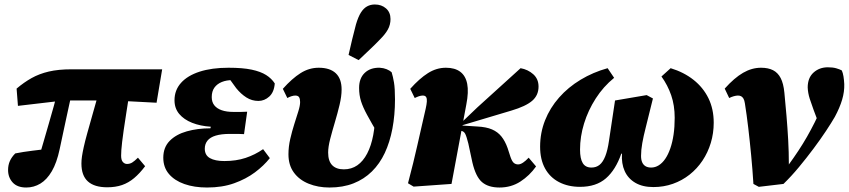

<svg xmlns="http://www.w3.org/2000/svg" viewBox="-20 -820 3784 856"><path d="M97 16Q57 16 36.5 -6.5Q16 -29 16 -62Q16 -84 24 -102Q32 -120 48 -136Q83 -143 124 -148Q165 -153 206 -158L204 -109H151Q163 -149 174.5 -189Q186 -229 197.5 -268.5Q209 -308 220 -347.5Q231 -387 241 -427H305Q298 -396 290.5 -362Q283 -328 275.5 -293Q268 -258 260.5 -223Q253 -188 246 -155Q233 -94 211 -56.5Q189 -19 160 -1.5Q131 16 97 16ZM60 -348 54 -425Q87 -453 121 -472Q155 -491 197.5 -501Q240 -511 299 -511H703L678 -362L487 -372H265ZM458 15Q401 15 372 -11Q343 -37 343 -91Q343 -106 345.5 -123Q348 -140 353.5 -165Q359 -190 369 -226Q379 -262 393.5 -313Q408 -364 428 -435L561 -431Q551 -366 543.5 -319Q536 -272 531.5 -240Q527 -208 524.5 -187Q522 -166 521 -151.5Q520 -137 520 -126Q520 -106 528 -97.5Q536 -89 546 -89Q559 -89 569.5 -95.5Q580 -102 595 -117L627 -79Q603 -47 578 -26Q553 -5 524 5Q495 15 458 15Z M903 16Q846 16 802 0.5Q758 -15 733 -44.5Q708 -74 708 -117Q708 -163 736.5 -192Q765 -221 813 -234.5Q861 -248 918 -248L920 -255Q873 -258 836.5 -272.5Q800 -287 779 -312Q758 -337 758 -373Q758 -418 787 -450.5Q816 -483 870 -500.5Q924 -518 999 -518Q1062 -518 1102 -509.5Q1142 -501 1166.5 -485.5Q1191 -470 1205 -448Q1202 -409 1180.5 -389.5Q1159 -370 1132 -370Q1103 -370 1078.5 -385.5Q1054 -401 1033 -427L988 -489H1109V-456Q1089 -460 1067.5 -461.5Q1046 -463 1018 -463Q990 -463 969 -454.5Q948 -446 936 -429.5Q924 -413 924 -387Q924 -365 935.5 -350.5Q947 -336 968.5 -328.5Q990 -321 1021 -321Q1040 -321 1054 -321Q1068 -321 1082 -322L1068 -222Q1059 -223 1041 -223Q1023 -223 1005 -223Q967 -223 942 -215.5Q917 -208 905 -193Q893 -178 893 -157Q893 -128 916 -115Q939 -102 980 -102Q1033 -102 1075 -116Q1117 -130 1153 -155L1183 -115Q1156 -81 1116.5 -51.5Q1077 -22 1024 -3Q971 16 903 16Z M1449 16Q1398 16 1356 -1Q1314 -18 1290 -51Q1266 -84 1266 -132Q1266 -166 1274 -200.5Q1282 -235 1292 -266.5Q1302 -298 1310 -323.5Q1318 -349 1318 -365Q1318 -379 1313.5 -386.5Q1309 -394 1296 -394Q1289 -394 1279.5 -391Q1270 -388 1261 -383L1241 -424Q1282 -470 1320 -494Q1358 -518 1401 -518Q1451 -518 1477 -493.5Q1503 -469 1503 -421Q1503 -391 1494 -353Q1485 -315 1473 -275Q1461 -235 1452 -200Q1443 -165 1443 -140Q1443 -102 1461 -83.5Q1479 -65 1513 -65Q1547 -65 1573 -83Q1599 -101 1617 -135.5Q1635 -170 1644 -218Q1653 -266 1653 -326Q1653 -338 1653 -350Q1653 -362 1653 -374L1683 -351L1666 -221Q1635 -274 1616.5 -308Q1598 -342 1589.5 -369Q1581 -396 1581 -428Q1581 -471 1606 -495Q1631 -519 1673 -518Q1690 -517 1703.5 -511.5Q1717 -506 1726 -498Q1732 -479 1736.5 -452.5Q1741 -426 1741 -377Q1741 -307 1729.5 -246.5Q1718 -186 1695.5 -138Q1673 -90 1638 -55.5Q1603 -21 1556 -2.5Q1509 16 1449 16ZM1534 -575Q1542 -610 1550 -644Q1558 -678 1567 -711Q1577 -745 1589 -764Q1601 -783 1616.5 -791.5Q1632 -800 1651 -800Q1681 -800 1701 -782.5Q1721 -765 1721 -735Q1721 -710 1709.5 -689Q1698 -668 1675 -645Q1651 -620 1628 -598.5Q1605 -577 1579 -552Z M1799 -3Q1812 -52 1822 -93Q1832 -134 1840.5 -171.5Q1849 -209 1858 -248.5Q1867 -288 1878 -336Q1882 -354 1883 -367Q1884 -380 1880 -387Q1876 -394 1865 -394Q1857 -394 1848 -391Q1839 -388 1829 -383L1809 -424Q1850 -470 1888 -494Q1926 -518 1968 -518Q2008 -518 2032 -500Q2056 -482 2063 -446Q2070 -410 2059 -354L1993 0L1824 12ZM2207 16Q2157 16 2129 -8Q2101 -32 2086 -96L2068 -180Q2060 -212 2054 -223.5Q2048 -235 2035 -237L2018 -240V-276H2040L2108 -341L2301 -516Q2334 -510 2357.5 -489Q2381 -468 2381 -434Q2381 -395 2352.5 -370.5Q2324 -346 2260 -327L2039 -261L2046 -260L2108 -256Q2148 -254 2173.5 -243Q2199 -232 2215.5 -211.5Q2232 -191 2243 -160L2256 -120Q2263 -100 2271 -93.5Q2279 -87 2290 -87Q2300 -87 2312 -95Q2324 -103 2337 -117L2370 -78Q2341 -37 2300 -10.5Q2259 16 2207 16Z M2566 13Q2513 13 2472.5 -8Q2432 -29 2410 -69Q2388 -109 2388 -166Q2388 -228 2410 -283.5Q2432 -339 2472.5 -385Q2513 -431 2568.5 -464.5Q2624 -498 2689 -516L2718 -473Q2670 -434 2636 -381Q2602 -328 2584 -269.5Q2566 -211 2566 -153Q2566 -113 2578 -93Q2590 -73 2617 -73Q2638 -73 2653 -85Q2668 -97 2678.5 -123.5Q2689 -150 2695 -192L2722 -372L2863 -396L2891 -381L2859 -252Q2849 -213 2843.5 -182Q2838 -151 2838 -125Q2838 -108 2843 -96.5Q2848 -85 2858 -79Q2868 -73 2883 -73Q2901 -73 2917 -83Q2933 -93 2946 -112Q2959 -131 2968.5 -158.5Q2978 -186 2983 -220Q2988 -254 2988 -295Q2988 -350 2972.5 -395Q2957 -440 2929 -479L2970 -516Q3029 -498 3072 -464Q3115 -430 3138.5 -382Q3162 -334 3162 -273Q3162 -226 3149 -183Q3136 -140 3112 -104Q3088 -68 3054.5 -41.5Q3021 -15 2980 -0.5Q2939 14 2893 14Q2845 14 2812.5 -5Q2780 -24 2765 -57.5Q2750 -91 2753 -135H2750Q2725 -63 2681.5 -25Q2638 13 2566 13Z M3339 0Q3335 -64 3329 -127Q3323 -190 3316 -249.5Q3309 -309 3301 -359Q3299 -373 3294.5 -380.5Q3290 -388 3284 -391Q3278 -394 3270 -394Q3262 -394 3251.5 -391Q3241 -388 3231 -383L3211 -425Q3254 -473 3293 -495.5Q3332 -518 3373 -518Q3405 -518 3426.5 -507Q3448 -496 3460.5 -472Q3473 -448 3477 -407Q3482 -356 3486.5 -303Q3491 -250 3494 -196Q3497 -142 3497 -87L3495 -84Q3519 -117 3539.5 -148Q3560 -179 3578 -210.5Q3596 -242 3612.5 -275Q3629 -308 3643 -342Q3649 -355 3653.5 -367.5Q3658 -380 3662 -390L3637 -251L3607 -331Q3598 -355 3590 -380Q3582 -405 3581 -430Q3581 -473 3607 -496.5Q3633 -520 3671 -520Q3693 -520 3708.5 -515.5Q3724 -511 3733 -506Q3738 -495 3740.5 -479.5Q3743 -464 3744 -445Q3745 -411 3734.5 -375.5Q3724 -340 3702 -299Q3687 -273 3662.5 -236Q3638 -199 3607 -157.5Q3576 -116 3542 -75Q3508 -34 3473 0L3363 13Z"/></svg>

Font: Source Serif 4 Black
Style: Italic
Weight: 900
Italic angle: -12°
Designer: Frank Grießhammer
Foundry: Adobe Systems Incorporated
Version: Version 4.004;hotconv 1.0.116;makeotfexe 2.5.65601